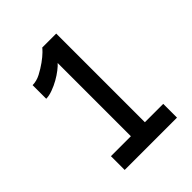

<svg xmlns="http://www.w3.org/2000/svg" viewBox="-133 -878 545 545"><g transform="rotate(-45 140.0 -605.5)"><path d="M34.2 -700.2V-754.9Q50.3 -754.9 66.7 -763.4Q83 -772 96.9 -782Q110.8 -792 119.9 -801Q128.9 -810.1 128.9 -811H185.1V-455.1H258.8V-399.9H48.8V-455.1H128.9V-749Q124 -743.2 113 -734.6Q102.1 -726.1 88.6 -718.5Q75.2 -710.9 60.5 -705.6Q45.9 -700.2 34.2 -700.2Z"/></g></svg>

Font: Raleway Medium
Style: Regular
Weight: 500
Designer: Matt McInerney, Pablo Impallari, Rodrigo Fuenzalida
Foundry: Matt McInerney, Pablo Impallari, Rodrigo Fuenzalida
Version: Version 3.000g; ttfautohint (v1.5) -l 8 -r 28 -G 28 -x 14 -D